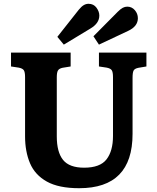

<svg xmlns="http://www.w3.org/2000/svg" viewBox="-20 -977 827 1011"><path d="M397 14Q289 14 226.5 -21Q164 -56 138 -117.5Q112 -179 112 -259V-571Q112 -597 105.5 -607Q99 -617 78 -621L38 -627V-700H352V-627L309 -620Q291 -616 285 -605.5Q279 -595 279 -570V-259Q279 -176 312 -135Q345 -94 423 -94Q507 -94 541 -138Q575 -182 575 -261V-571Q575 -597 568.5 -607Q562 -617 541 -621L501 -627V-700H751V-627L709 -620Q689 -616 683.5 -605.5Q678 -595 678 -567V-272Q678 14 397 14ZM316 -742 282 -783 395 -926Q409 -943 421 -950Q433 -957 446 -957Q473 -957 488 -936.5Q503 -916 503 -895Q503 -854 455 -826ZM501 -742 472 -786 600 -915Q615 -930 626.5 -936Q638 -942 650 -942Q674 -942 690 -923.5Q706 -905 706 -881Q706 -838 654 -814Z"/></svg>

Font: Literata
Style: Bold
Weight: 700
Designer: Latin by Veronika Burian and Jose Scaglione. Greek by Irene Vlachou. Cyrillic by Vera Evstafieva.
Foundry: TypeTogether
Version: Version 3.103; ttfautohint (v1.8.4.7-5d5b);gftools[0.9.29]